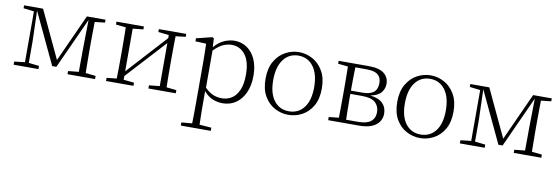

<svg xmlns="http://www.w3.org/2000/svg" viewBox="-56 -937 4710 1614"><g transform="rotate(10 2299.0 -130.5)"><path d="M742.2 -481.9 655.8 -472.2Q655.3 -430.7 654.5 -376.5Q653.8 -322.3 653.8 -282.2V-226.1Q653.8 -185.5 654.5 -131.3Q655.3 -77.1 655.8 -36.1L742.2 -26.9V0H506.8V-26.9L597.2 -36.1Q597.2 -64.5 597.4 -102.3Q597.7 -140.1 597.9 -173.8Q598.1 -207.5 598.1 -223.1L602.1 -480L403.8 -44.9H368.2L162.1 -481.9L169.9 -224.1V-37.1L258.8 -26.9V0H46.9V-26.9L137.2 -37.1V-471.2L46.9 -481.9V-506.8H209L398.9 -102.1L583 -506.8H742.2Z M1431.2 -481.9 1346.2 -472.2Q1345.7 -444.8 1345.2 -410.9Q1344.7 -377 1344.5 -343Q1344.2 -309.1 1344.2 -282.2V-226.1Q1344.2 -185.5 1344.7 -131.3Q1345.2 -77.1 1346.2 -36.1L1431.2 -26.9V0H1197.3V-26.9L1288.1 -36.1V-403.8L980 -67.9V-36.1L1069.8 -26.9V0H835.9V-26.9L920.9 -36.1Q921.9 -77.1 922.4 -131.3Q922.9 -185.5 922.9 -226.1V-282.2Q922.9 -309.1 922.6 -343Q922.4 -377 921.9 -411.1Q921.4 -445.3 920.9 -473.1L835.9 -481.9V-506.8H1069.8V-481.9L980 -472.2V-107.9L1288.1 -445.8V-472.2L1197.3 -481.9V-506.8H1431.2Z M1672.9 -407.2V-90.8Q1709 -54.2 1744.1 -40Q1779.3 -25.9 1819.8 -25.9Q1864.7 -25.9 1902.1 -49.3Q1939.5 -72.8 1962.2 -123.3Q1984.9 -173.8 1984.9 -255.9Q1984.9 -368.7 1940.2 -425.8Q1895.5 -482.9 1824.2 -482.9Q1789.6 -482.9 1752.7 -467Q1715.8 -451.2 1672.9 -407.2ZM1666 -511.2 1669.9 -435.1Q1709 -481.4 1754.2 -501.2Q1799.3 -521 1841.8 -521Q1902.8 -521 1949.7 -488.5Q1996.6 -456.1 2022.7 -397Q2048.8 -337.9 2048.8 -258.8Q2048.8 -174.8 2021.2 -113.8Q1993.7 -52.7 1944.8 -19.3Q1896 14.2 1832 14.2Q1791.5 14.2 1750 -1.2Q1708.5 -16.6 1670.9 -61V32.2Q1670.9 75.7 1671.6 128.2Q1672.4 180.7 1673.8 225.1L1775.9 232.9V259.8H1520V232.9L1610.8 225.1Q1611.8 180.7 1612.3 128.7Q1612.8 76.7 1612.8 33.2V-277.8Q1612.8 -379.9 1609.9 -455.1L1518.1 -459V-484.9L1652.8 -518.1Z M2393.1 14.2Q2332 14.2 2277.1 -14.9Q2222.2 -43.9 2187.5 -103.3Q2152.8 -162.6 2152.8 -252.9Q2152.8 -342.8 2187.7 -402.3Q2222.7 -461.9 2277.6 -491.5Q2332.5 -521 2393.1 -521Q2453.1 -521 2508.1 -491.5Q2563 -461.9 2598.1 -402.3Q2633.3 -342.8 2633.3 -252.9Q2633.3 -162.1 2598.4 -102.8Q2563.5 -43.5 2508.5 -14.6Q2453.6 14.2 2393.1 14.2ZM2393.1 -16.1Q2473.1 -16.1 2520.5 -77.4Q2567.9 -138.7 2567.9 -252Q2567.9 -365.2 2520.5 -428.2Q2473.1 -491.2 2393.1 -491.2Q2313 -491.2 2265.6 -428.2Q2218.3 -365.2 2218.3 -252Q2218.3 -138.7 2265.6 -77.4Q2313 -16.1 2393.1 -16.1Z M2879.9 -29.8H2981.9Q3055.7 -29.8 3090.3 -57.9Q3125 -85.9 3125 -137.2Q3125 -187 3091.3 -218.5Q3057.6 -250 2975.1 -250H2877V-226.1Q2877 -198.2 2877.4 -162.8Q2877.9 -127.4 2878.4 -92.5Q2878.9 -57.6 2879.9 -29.8ZM2976.1 -477.1H2879.9Q2878.4 -438 2877.7 -382.8Q2877 -327.6 2877 -277.8H2973.1Q3039.1 -277.8 3070.6 -303Q3102.1 -328.1 3102.1 -381.8Q3102.1 -427.7 3072.8 -452.4Q3043.5 -477.1 2976.1 -477.1ZM2731.9 -506.8H2990.2Q3079.1 -506.8 3120.6 -473.6Q3162.1 -440.4 3162.1 -384.8Q3162.1 -345.2 3136.5 -312Q3110.8 -278.8 3044.9 -266.1Q3119.1 -256.3 3152.6 -222.2Q3186 -188 3186 -133.8Q3186 -99.1 3167 -68.4Q3147.9 -37.6 3105.7 -18.8Q3063.5 0 2994.1 0H2731.9V-26.9L2816.9 -36.1Q2817.9 -77.1 2818.4 -131.3Q2818.8 -185.5 2818.8 -226.1V-282.2Q2818.8 -309.1 2818.6 -343Q2818.4 -377 2817.9 -411.1Q2817.4 -445.3 2816.9 -473.1L2731.9 -481.9Z M3517.1 14.2Q3456.1 14.2 3401.1 -14.9Q3346.2 -43.9 3311.5 -103.3Q3276.9 -162.6 3276.9 -252.9Q3276.9 -342.8 3311.8 -402.3Q3346.7 -461.9 3401.6 -491.5Q3456.5 -521 3517.1 -521Q3577.1 -521 3632.1 -491.5Q3687 -461.9 3722.2 -402.3Q3757.3 -342.8 3757.3 -252.9Q3757.3 -162.1 3722.4 -102.8Q3687.5 -43.5 3632.6 -14.6Q3577.6 14.2 3517.1 14.2ZM3517.1 -16.1Q3597.2 -16.1 3644.5 -77.4Q3691.9 -138.7 3691.9 -252Q3691.9 -365.2 3644.5 -428.2Q3597.2 -491.2 3517.1 -491.2Q3437 -491.2 3389.6 -428.2Q3342.3 -365.2 3342.3 -252Q3342.3 -138.7 3389.6 -77.4Q3437 -16.1 3517.1 -16.1Z M4551.3 -481.9 4464.8 -472.2Q4464.4 -430.7 4463.6 -376.5Q4462.9 -322.3 4462.9 -282.2V-226.1Q4462.9 -185.5 4463.6 -131.3Q4464.4 -77.1 4464.8 -36.1L4551.3 -26.9V0H4315.9V-26.9L4406.2 -36.1Q4406.2 -64.5 4406.5 -102.3Q4406.7 -140.1 4407 -173.8Q4407.2 -207.5 4407.2 -223.1L4411.1 -480L4212.9 -44.9H4177.2L3971.2 -481.9L3979 -224.1V-37.1L4067.9 -26.9V0H3856V-26.9L3946.3 -37.1V-471.2L3856 -481.9V-506.8H4018.1L4208 -102.1L4392.1 -506.8H4551.3Z"/></g></svg>

Font: Source Han Serif CN ExtraLight
Style: Regular
Weight: 250
Designer: Ryoko NISHIZUKA  (kana & ideographs); Frank Grießhammer (Latin, Greek & Cyrillic); Wenlong ZHANG  (bopomofo); Sandoll Co
Foundry: Adobe Systems Incorporated
Version: Version 1.001;PS 1.001;hotconv 16.6.54;makeotf.lib2.5.65590